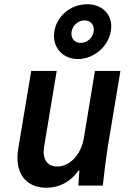

<svg xmlns="http://www.w3.org/2000/svg" viewBox="-20 -874 640 904"><path d="M487 -180 547 -540H427L375 -225C362 -146 309 -90 249 -90C201 -90 178 -126 188 -185L247 -540H127L66 -175C47 -63 99 10 198 10C260 10 313 -19 350 -71H354C352 -48 350 -25 349 0H464C471 -63 479 -129 487 -180ZM236 -727C224 -654 273 -596 347 -596C421 -596 490 -654 502 -728C514 -800 466 -854 390 -854C314 -854 248 -800 236 -727ZM360 -672C330 -672 312 -695 317 -725C322 -755 348 -778 378 -778C408 -778 426 -755 421 -725C416 -695 390 -672 360 -672Z"/></svg>

Font: CommitMono
Style: Bold Italic
Weight: 700
Monospace: yes
Designer: Eigil Nikolajsen
Foundry: Eigil Nikolajsen
Version: Version 1.143